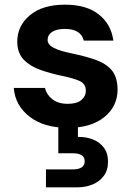

<svg xmlns="http://www.w3.org/2000/svg" viewBox="-20 -536 572 823"><path d="M272 12Q168 12 106.5 -36Q45 -84 39 -159H173Q179 -131 204 -111Q229 -91 270 -91Q310 -91 329 -107.5Q348 -124 348 -146Q348 -177 321 -189Q294 -201 245 -211Q197 -221 153 -236.5Q109 -252 81.5 -280.5Q54 -309 54 -358Q54 -425 108 -470.5Q162 -516 259 -516Q350 -516 403 -474.5Q456 -433 466 -362H339Q327 -412 258 -412Q222 -412 203 -399Q184 -386 184 -365Q184 -344 211 -330.5Q238 -317 288 -307Q346 -295 390 -279.5Q434 -264 458.5 -235.5Q483 -207 484 -153Q484 -80 427 -34Q370 12 272 12ZM177 267V190H292Q343 190 343 155Q343 121 292 121H230V-4H314V51Q347 50 376.5 61Q406 72 424.5 96Q443 120 443 157Q443 194 424.5 218.5Q406 243 376 255Q346 267 312 267Z"/></svg>

Font: DM Sans
Style: Bold
Weight: 700
Designer: Colophon Foundry, Jonny Pinhorn
Foundry: Colophon Foundry
Version: Version 4.004; ttfautohint (v1.8.4.7-5d5b)